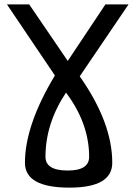

<svg xmlns="http://www.w3.org/2000/svg" viewBox="-20 -653 618 876"><path d="M343.8 -304.7Q492.2 -93.8 492.2 89.8Q492.2 203.1 296.9 203.1Q93.8 203.1 93.8 89.8Q93.8 -82 230.5 -308.6L11.7 -632.8H113.3L289.1 -375L460.9 -632.8H566.4ZM281.2 -230.5Q187.5 -89.8 187.5 62.5Q187.5 125 289.1 125Q386.7 125 386.7 62.5Q386.7 -89.8 281.2 -230.5Z"/></svg>

Font: 和音 by 宁静之雨，公众号njzyshare
Style: Regular
Weight: 400
Designer: Steve Matteson
Foundry: Ascender Corporation
Version: Version 6.00;June 8, 2018;FontCreator 11.0.0.2388 32-bit